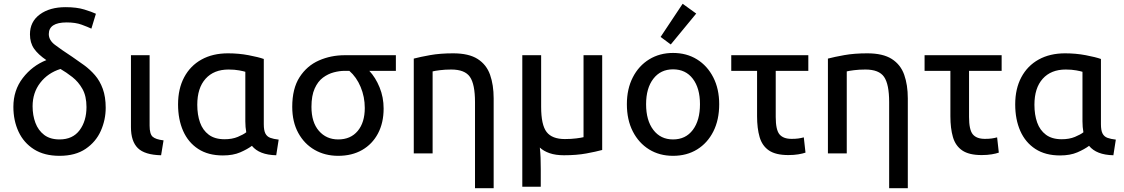

<svg xmlns="http://www.w3.org/2000/svg" viewBox="-20 -814 5963 1019"><path d="M296 13Q215 13 160.5 -21.5Q106 -56 78.5 -115Q51 -174 51 -247Q51 -335 101 -400Q151 -465 226 -495Q182 -525 160.5 -556Q139 -587 139 -632Q139 -699 191.5 -737.5Q244 -776 328 -776Q387 -776 427.5 -763.5Q468 -751 489 -741L465 -662Q446 -671 413.5 -683Q381 -695 334 -695Q239 -695 239 -633Q239 -601 271 -576.5Q303 -552 364 -512Q395 -491 426.5 -468Q458 -445 484 -415Q510 -385 525.5 -342.5Q541 -300 541 -242Q541 -178 515 -119.5Q489 -61 434.5 -24Q380 13 296 13ZM296 -74Q366 -74 402.5 -123Q439 -172 439 -246Q439 -304 417.5 -342Q396 -380 364 -405Q332 -430 301 -448Q234 -427 193.5 -374.5Q153 -322 153 -250Q153 -202 168 -162Q183 -122 214.5 -98Q246 -74 296 -74Z M835 10Q748 8 711.5 -28Q675 -64 675 -139V-521H774V-147Q774 -103 790 -88.5Q806 -74 848 -69Z M1163 11Q1085 11 1032 -23.5Q979 -58 952 -119Q925 -180 925 -260Q925 -343 957.5 -404Q990 -465 1049.5 -498Q1109 -531 1190 -531Q1247 -531 1299.5 -521Q1352 -511 1380 -501V-155Q1380 -122 1388.5 -105.5Q1397 -89 1414.5 -82.5Q1432 -76 1459 -73L1446 10Q1356 8 1317 -40Q1293 -22 1255 -5.5Q1217 11 1163 11ZM1172 -75Q1212 -75 1242 -87.5Q1272 -100 1287 -112Q1282 -139 1282 -170V-433Q1273 -436 1249 -440.5Q1225 -445 1193 -445Q1115 -445 1071 -396Q1027 -347 1027 -258Q1027 -205 1041.5 -164Q1056 -123 1088 -99Q1120 -75 1172 -75Z M1775 13Q1705 13 1650 -18.5Q1595 -50 1563 -108.5Q1531 -167 1531 -247Q1531 -344 1570 -404.5Q1609 -465 1672.5 -493Q1736 -521 1810 -521H2081V-438H1940Q1973 -403 1994.5 -350.5Q2016 -298 2016 -238Q2016 -162 1986 -105.5Q1956 -49 1902 -18Q1848 13 1775 13ZM1775 -74Q1841 -74 1878.5 -119Q1916 -164 1916 -241Q1916 -300 1894 -352.5Q1872 -405 1834 -438H1808Q1782 -438 1751.5 -430Q1721 -422 1694 -402Q1667 -382 1650 -344Q1633 -306 1633 -247Q1633 -165 1672.5 -119.5Q1712 -74 1775 -74Z M2501 185V-272Q2501 -367 2474 -406Q2447 -445 2375 -445Q2342 -445 2314.5 -441.5Q2287 -438 2276 -435V0H2176V-503Q2210 -512 2263 -521.5Q2316 -531 2385 -531Q2468 -531 2515 -501Q2562 -471 2581 -417Q2600 -363 2600 -292V185Z M2752 177V-521H2852V-247Q2852 -151 2881 -113.5Q2910 -76 2978 -76Q3011 -76 3038.5 -79.5Q3066 -83 3077 -86V-521H3176V-18Q3143 -9 3091.5 0.5Q3040 10 2973 10Q2929 10 2897 -1Q2865 -12 2845 -31Q2848 -4 2849 24Q2850 52 2850 83V177Z M3552 13Q3480 13 3425 -21Q3370 -55 3338.5 -116.5Q3307 -178 3307 -261Q3307 -342 3338.5 -403.5Q3370 -465 3425.5 -499Q3481 -533 3552 -533Q3624 -533 3679 -499Q3734 -465 3765.5 -403.5Q3797 -342 3797 -261Q3797 -178 3766 -116.5Q3735 -55 3680 -21Q3625 13 3552 13ZM3552 -74Q3619 -74 3657 -124.5Q3695 -175 3695 -261Q3695 -346 3657 -396Q3619 -446 3552 -446Q3486 -446 3447.5 -396Q3409 -346 3409 -261Q3409 -175 3447.5 -124.5Q3486 -74 3552 -74ZM3540 -578 3486 -618 3603 -794 3675 -742Z M4164 9Q4097 9 4061 -15.5Q4025 -40 4011.5 -86.5Q3998 -133 3998 -197V-438H3861V-521H4270V-438H4097V-193Q4097 -125 4117 -101Q4137 -77 4181 -77Q4202 -77 4216.5 -79Q4231 -81 4246 -85L4255 -4Q4241 1 4217.5 5Q4194 9 4164 9Z M4699 185V-272Q4699 -367 4672 -406Q4645 -445 4573 -445Q4540 -445 4512.5 -441.5Q4485 -438 4474 -435V0H4374V-503Q4408 -512 4461 -521.5Q4514 -531 4583 -531Q4666 -531 4713 -501Q4760 -471 4779 -417Q4798 -363 4798 -292V185Z M5190 9Q5123 9 5087 -15.5Q5051 -40 5037.5 -86.5Q5024 -133 5024 -197V-438H4887V-521H5296V-438H5123V-193Q5123 -125 5143 -101Q5163 -77 5207 -77Q5228 -77 5242.5 -79Q5257 -81 5272 -85L5281 -4Q5267 1 5243.5 5Q5220 9 5190 9Z M5606 11Q5528 11 5475 -23.5Q5422 -58 5395 -119Q5368 -180 5368 -260Q5368 -343 5400.5 -404Q5433 -465 5492.5 -498Q5552 -531 5633 -531Q5690 -531 5742.5 -521Q5795 -511 5823 -501V-155Q5823 -122 5831.5 -105.5Q5840 -89 5857.5 -82.5Q5875 -76 5902 -73L5889 10Q5799 8 5760 -40Q5736 -22 5698 -5.5Q5660 11 5606 11ZM5615 -75Q5655 -75 5685 -87.5Q5715 -100 5730 -112Q5725 -139 5725 -170V-433Q5716 -436 5692 -440.5Q5668 -445 5636 -445Q5558 -445 5514 -396Q5470 -347 5470 -258Q5470 -205 5484.5 -164Q5499 -123 5531 -99Q5563 -75 5615 -75Z"/></svg>

Font: Ubuntu Sans Medium
Style: Regular
Weight: 500
Designer: Dalton Maag Ltd
Foundry: Dalton Maag Ltd
Version: Version 1.006; ttfautohint (v1.8.4.7-5d5b)